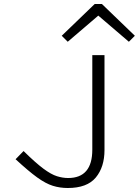

<svg xmlns="http://www.w3.org/2000/svg" viewBox="-20 -931 695 961"><path d="M319 10Q280 10 244.5 -1Q209 -12 166 -43Q123 -74 58 -134L98 -175Q158 -116 197 -87Q236 -58 265 -49Q294 -40 321 -40Q442 -40 442 -182V-655H503V-180Q503 -95 459.5 -42.5Q416 10 319 10ZM289 -752 454 -911H481L485 -864L319 -722ZM655 -752 625 -722 459 -864 463 -911H490Z"/></svg>

Font: Intel One Mono Light
Style: Regular
Weight: 300
Monospace: yes
Designer: Fred Shallcrass
Foundry: Frere-Jones Type LLC
Version: Version 1.004